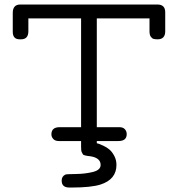

<svg xmlns="http://www.w3.org/2000/svg" viewBox="-20 -631 798 859"><path d="M37.1 -488.8V-573.2Q37.1 -611.3 71.8 -610.8H684.1Q719.2 -610.8 719.2 -576.2V-491.2Q719.2 -455.1 685.1 -455.1Q673.8 -455.1 667 -457Q660.2 -459 654.5 -467Q648.9 -475.1 648.9 -491.2V-548.8H413.1V-62H514.2Q530.3 -62 538.6 -53Q546.9 -43.9 546.9 -30.8Q546.9 0 509.8 0H413.1V9.8Q417 10.7 422.6 12.5Q428.2 14.2 443.6 21.5Q459 28.8 470.5 38.8Q481.9 48.8 491.5 66.9Q501 85 501 106.9Q501 171.9 429.2 194.8Q386.2 208 301.8 208H290Q255.9 208 255.9 176.8Q255.9 157.7 272.9 149.9Q277.8 147.9 319.3 147.5Q360.8 147 395.5 138.4Q430.2 129.9 430.2 106.9Q430.2 74.7 382.8 67.9Q381.8 67.9 374 66.9Q366.2 65.9 365 65.4Q363.8 64.9 357.9 63.5Q352.1 62 351.1 59.6Q350.1 57.1 347.2 52.5Q344.2 47.9 343.5 41.5Q342.8 35.2 342.8 25.9V0H243.2Q227.1 0 218.5 -9Q210 -18.1 210 -29.8Q210 -62 247.1 -62H342.8V-548.8H106.9V-491.2Q106.9 -455.1 74.2 -455.1H68.8Q37.1 -454.6 37.1 -488.8Z"/></svg>

Font: CMU Typewriter Text Variable Width
Style: Medium
Weight: 500
Version: Version 0.7.0